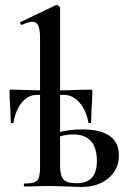

<svg xmlns="http://www.w3.org/2000/svg" viewBox="-20 -745 516 767"><path d="M455 -124Q455 -68 413 -33Q371 2 305 2L249 0Q201 -2 181 -2L123 -1Q107 0 78 0Q75 0 75 -6Q75 -12 78 -12Q105 -12 118 -17Q131 -22 135.5 -36.5Q140 -51 140 -81V-366H127Q93 -366 68 -336.5Q43 -307 34 -256Q34 -253 28.5 -253Q23 -253 23 -256L21 -317Q20 -327 19 -342.5Q18 -358 18 -377Q18 -384 19 -385.5Q20 -387 26 -387Q46 -387 61 -386L140 -384V-592Q140 -628 133 -643Q126 -658 109 -658Q94 -658 68 -646H66Q63 -646 61 -651Q59 -656 62 -657L202 -724L206 -725Q210 -725 215 -721Q220 -717 220 -714V-384Q246 -384 286 -386L341 -387Q347 -387 348 -385.5Q349 -384 349 -377Q349 -358 348 -342.5Q347 -327 346 -317L344 -256Q344 -253 338.5 -253Q333 -253 333 -256Q324 -306 297 -336Q270 -366 236 -366H220V-218Q259 -228 308 -228Q455 -228 455 -124ZM367 -102Q367 -208 272 -208Q245 -208 220 -200V-81Q220 -44 233.5 -28.5Q247 -13 285 -13Q327 -13 347 -35Q367 -57 367 -102Z"/></svg>

Font: Cormorant Garamond SemiBold
Style: Regular
Weight: 600
Designer: Christian Thalmann (Catharsis Fonts)
Version: Version 3.000